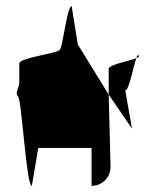

<svg xmlns="http://www.w3.org/2000/svg" viewBox="-20 -795 508 627"><path d="M39 -480C51 -468 66 -188 84 -188L105 -312H279V-188C313 -188 341 -215 341 -250L335 -486L234 -650L214 -775C199 -775 186 -645 175 -632C164 -620 43 -606 43 -588V-525C43 -508 27 -493 39 -480ZM335 -486 411 -375 389 -500C402 -500 415 -577 425 -605C400 -595 335 -584 335 -570ZM425 -605C432 -608 436 -611 433 -614C430 -617 428 -613 425 -605Z"/></svg>

Font: bitstorm
Style: cn
Weight: 400
Version: Version 0.2